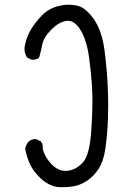

<svg xmlns="http://www.w3.org/2000/svg" viewBox="-20 -779 540 799"><path d="M239.3 0Q262.2 0 284.2 -3.4Q314 -8.3 341.6 -26.4Q369.1 -44.4 389.9 -75.7Q410.6 -106.9 418.5 -160.6Q430.2 -239.7 430.2 -338.9Q430.2 -371.6 428.7 -407.7Q426.3 -479 415.5 -565.4Q404.8 -650.9 369.6 -700.7Q334.5 -750 297.4 -756.3Q282.2 -759.3 266.6 -759.3Q244.1 -759.3 221.7 -753.4Q184.1 -744.1 155.3 -715.8Q126.5 -686.5 107.4 -653.8Q88.4 -621.6 82.5 -583.5Q82 -580.1 82 -573.7Q82 -567.4 84.5 -557.9Q86.9 -548.3 92.8 -539.6L110.4 -530.8Q112.8 -530.3 115.2 -530.3Q130.9 -530.3 142.6 -538.6Q150.4 -565.4 155.8 -593.3Q162.1 -624.5 194.3 -656.7Q223.6 -686 254.4 -691.9Q258.8 -692.4 264.4 -692.4Q270 -692.4 277.3 -689.9Q297.9 -682.6 315.4 -653.8Q341.3 -610.8 351.1 -536.6Q364.7 -433.6 364.7 -359.4Q364.7 -307.6 359.9 -236.3Q353 -133.8 325.4 -103.5Q297.9 -73.2 262.7 -68.4Q257.8 -67.9 252.9 -67.9Q222.2 -67.9 195.8 -94.2Q168 -122.6 157.7 -158.7Q158.2 -162.6 158.2 -165Q158.2 -180.7 149.4 -190.9L131.8 -199.7Q129.4 -200.2 127.4 -200.2Q111.3 -200.2 98.6 -189.5Q88.4 -176.8 84.5 -161.1Q90.3 -128.9 103 -99.6Q117.2 -66.9 149.4 -36.6Q181.6 -6.3 221.2 -0.5Q230.5 0 239.3 0Z"/></svg>

Font: Bakudai
Style: Light
Weight: 300
Version: Version 1.48